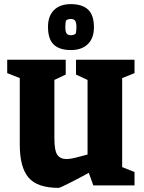

<svg xmlns="http://www.w3.org/2000/svg" viewBox="-20 -900 698 932"><path d="M76 -198V-521L15 -545V-610H299V-538L244 -512V-230Q244 -168 258.5 -148Q273 -128 303 -128Q323 -128 360 -138Q397 -148 405 -150V-512L349 -538V-610H633V-545L573 -521V-89L633 -65V0H433L411 -61Q373 -40 322 -14Q271 12 265 12Q161 12 118.5 -38Q76 -88 76 -198ZM213 -770Q213 -822 242 -851Q271 -880 324 -880Q379 -880 407.5 -853.5Q436 -827 436 -767Q436 -715 406.5 -686Q377 -657 324 -657Q269 -657 241 -683.5Q213 -710 213 -770ZM347 -736Q351 -747 351 -769Q351 -791 344.5 -799.5Q338 -808 324 -808Q311 -808 301 -801Q297 -790 297 -768Q297 -746 303.5 -737.5Q310 -729 324 -729Q337 -729 347 -736Z"/></svg>

Font: Grenze ExtraBold
Style: Regular
Weight: 800
Designer: Renata Polastri
Foundry: Omnibus-Type
Version: Version 1.002; ttfautohint (v1.8)